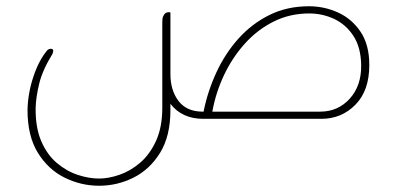

<svg xmlns="http://www.w3.org/2000/svg" viewBox="-20 -380 1266 614"><path d="M968 -360Q1017 -360 1061 -340Q1105 -320 1133 -278.5Q1161 -237 1161 -172Q1161 -90 1116.5 -45Q1072 0 1008 0H630Q562 0 525 -48V-28Q525 55 492 108.5Q459 162 407 188Q355 214 297 214Q239 214 186.5 188Q134 162 101 108.5Q68 55 68 -28Q69 -81 86.5 -134Q104 -187 131 -219Q136 -224 143 -224Q145 -224 148 -222.5Q151 -221 150 -216Q150 -214 148 -208Q116 -156 105.5 -113Q95 -70 94 -36Q93 27 111.5 70.5Q130 114 161 140.5Q192 167 228 179Q264 191 297 191Q327 191 362 179Q397 167 428 140.5Q459 114 479 70.5Q499 27 499 -36V-307Q499 -313 499.5 -319.5Q500 -326 504 -332Q509 -341 520 -341H523Q525 -341 525 -338V-143Q525 -91 551 -57Q577 -23 628 -23H631Q644 -88 672 -148.5Q700 -209 742.5 -256.5Q785 -304 841.5 -332Q898 -360 968 -360ZM659 -23H1004Q1061 -23 1098.5 -64.5Q1136 -106 1135 -172Q1134 -229 1110 -265.5Q1086 -302 1048.5 -319.5Q1011 -337 969 -337Q907 -337 855 -311Q803 -285 763 -240.5Q723 -196 696.5 -140Q670 -84 659 -23Z"/></svg>

Font: Zain ExtraLight
Style: Regular
Weight: 200
Designer: Zain,Boutros
Foundry: Mobile Telecommunications Company (Zain), 2024
Version: Version 1.51; ttfautohint (v1.8.4)